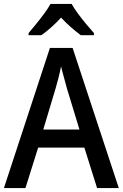

<svg xmlns="http://www.w3.org/2000/svg" viewBox="-20 -961 627 981"><path d="M476 0 411 -207H175L110 0H0L235 -716H351L587 0ZM322 -509Q317 -530 307 -564.5Q297 -599 292 -622Q287 -595 278.5 -562Q270 -529 264 -509L201 -299H386ZM346 -941Q358 -919 378 -892Q398 -865 419.5 -839Q441 -813 460 -792V-781H393Q370 -798 343.5 -821Q317 -844 292 -871Q240 -815 191 -781H126V-792Q144 -813 165.5 -839.5Q187 -866 206.5 -892.5Q226 -919 238 -941Z"/></svg>

Font: Noto Sans Telugu SemiCondensed Medium
Style: Regular
Weight: 500
Width: 4
Designer: Jelle Bosma - Monotype Design Team
Foundry: Monotype Imaging Inc.
Version: Version 2.005; ttfautohint (v1.8.4.7-5d5b)